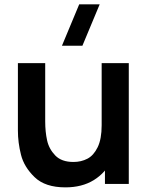

<svg xmlns="http://www.w3.org/2000/svg" viewBox="-20 -822 666 858"><path d="M348.2 -617.5H256.8L333.9 -802.5H425.4ZM272.3 15.3Q181.8 15.3 134.7 -30.3Q87.5 -75.8 73.8 -130.5Q60 -185.2 60 -238.5V-540H182V-279.8Q182 -233 190.5 -194.7Q198.9 -156.3 227 -127.2Q255 -98.2 308.2 -98.2Q342.8 -98.2 370.7 -112.8Q398.5 -127.3 416.4 -164Q434.3 -200.7 434.3 -262.5L505.8 -231.8Q505.8 -162.1 478.8 -106Q451.8 -49.8 399.2 -17.2Q346.5 15.3 272.3 15.3ZM449 0V-167.5H434.3V-540H555.5V0Z"/></svg>

Font: Manrope
Style: Regular
Weight: 400
Designer: Mikhail Sharanda
Foundry: Mikhail Sharanda
Version: Version 4.503